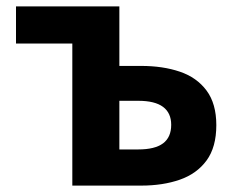

<svg xmlns="http://www.w3.org/2000/svg" viewBox="-20 -580 738 600"><path d="M206 0V-444H30V-560H353V-374H421Q489 -374 542 -356Q595 -338 625.5 -297Q656 -256 656 -189Q656 -120 625.5 -78.5Q595 -37 542 -18.5Q489 0 421 0ZM353 -113H412Q464 -113 489.5 -132Q515 -151 515 -190Q515 -227 489.5 -246Q464 -265 412 -265H353Z"/></svg>

Font: Noto Sans SC
Style: Bold
Weight: 700
Designer: Ryoko NISHIZUKA  (kana, bopomofo & ideographs); Paul D. Hunt (Latin, Greek & Cyrillic); Sandoll Communications , Soo-you
Foundry: Adobe
Version: Version 2.004-H2;hotconv 1.0.118;makeotfexe 2.5.65603